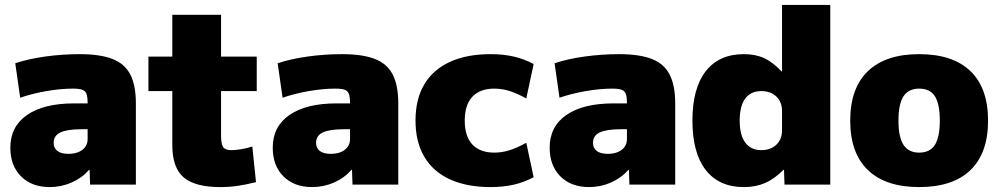

<svg xmlns="http://www.w3.org/2000/svg" viewBox="-20 -750 4061 780"><path d="M182 10Q109 10 65.5 -33.5Q22 -77 22 -150Q22 -236 90 -283Q158 -330 282 -330H336Q336 -355 331.5 -368Q327 -381 314 -385.5Q301 -390 276 -390Q227 -390 169 -380Q111 -370 62 -353L42 -493Q96 -511 165 -520.5Q234 -530 303 -530Q387 -530 437 -510.5Q487 -491 509.5 -447Q532 -403 532 -330V0H346L344 -60H342Q313 -27 271 -8.5Q229 10 182 10ZM258 -125Q282 -125 299.5 -132.5Q317 -140 326.5 -153.5Q336 -167 336 -185V-225H312Q253 -225 225.5 -212Q198 -199 198 -170Q198 -148 213.5 -136.5Q229 -125 258 -125Z M875 10Q772 10 726 -29.5Q680 -69 680 -160V-380H583V-520H680V-690H878V-520H1023V-380H878V-200Q878 -165 886.5 -152.5Q895 -140 920 -140Q937 -140 961 -144Q985 -148 1005 -155L1020 -10Q980 0 946 5Q912 10 875 10Z M1248 10Q1175 10 1131.5 -33.5Q1088 -77 1088 -150Q1088 -236 1156 -283Q1224 -330 1348 -330H1402Q1402 -355 1397.5 -368Q1393 -381 1380 -385.5Q1367 -390 1342 -390Q1293 -390 1235 -380Q1177 -370 1128 -353L1108 -493Q1162 -511 1231 -520.5Q1300 -530 1369 -530Q1453 -530 1503 -510.5Q1553 -491 1575.5 -447Q1598 -403 1598 -330V0H1412L1410 -60H1408Q1379 -27 1337 -8.5Q1295 10 1248 10ZM1324 -125Q1348 -125 1365.5 -132.5Q1383 -140 1392.5 -153.5Q1402 -167 1402 -185V-225H1378Q1319 -225 1291.5 -212Q1264 -199 1264 -170Q1264 -148 1279.5 -136.5Q1295 -125 1324 -125Z M1973 10Q1876 10 1807.5 -21.5Q1739 -53 1703.5 -113.5Q1668 -174 1668 -260Q1668 -347 1703.5 -407Q1739 -467 1807.5 -498.5Q1876 -530 1973 -530Q2024 -530 2066 -520.5Q2108 -511 2148 -490L2118 -350Q2082 -370 2051 -380Q2020 -390 1988 -390Q1930 -390 1899 -357Q1868 -324 1868 -260Q1868 -196 1899 -163Q1930 -130 1988 -130Q2020 -130 2051 -140Q2082 -150 2118 -170L2148 -30Q2108 -9 2066 0.5Q2024 10 1973 10Z M2373 10Q2300 10 2256.5 -33.5Q2213 -77 2213 -150Q2213 -236 2281 -283Q2349 -330 2473 -330H2527Q2527 -355 2522.5 -368Q2518 -381 2505 -385.5Q2492 -390 2467 -390Q2418 -390 2360 -380Q2302 -370 2253 -353L2233 -493Q2287 -511 2356 -520.5Q2425 -530 2494 -530Q2578 -530 2628 -510.5Q2678 -491 2700.5 -447Q2723 -403 2723 -330V0H2537L2535 -60H2533Q2504 -27 2462 -8.5Q2420 10 2373 10ZM2449 -125Q2473 -125 2490.5 -132.5Q2508 -140 2517.5 -153.5Q2527 -167 2527 -185V-225H2503Q2444 -225 2416.5 -212Q2389 -199 2389 -170Q2389 -148 2404.5 -136.5Q2420 -125 2449 -125Z M3002 10Q2901 10 2847 -59.5Q2793 -129 2793 -260Q2793 -391 2847 -460.5Q2901 -530 3002 -530Q3049 -530 3084 -514Q3119 -498 3155 -460H3157V-730H3353V0H3167L3165 -60H3163Q3126 -23 3088 -6.5Q3050 10 3002 10ZM3073 -140Q3098 -140 3117 -150Q3136 -160 3146.5 -178Q3157 -196 3157 -220V-300Q3157 -324 3146.5 -342Q3136 -360 3117 -370Q3098 -380 3073 -380Q3030 -380 3007.5 -349.5Q2985 -319 2985 -260Q2985 -202 3007.5 -171Q3030 -140 3073 -140Z M3714 10Q3578 10 3506 -59Q3434 -128 3434 -260Q3434 -392 3506 -461Q3578 -530 3714 -530Q3851 -530 3922.5 -461Q3994 -392 3994 -260Q3994 -128 3922.5 -59Q3851 10 3714 10ZM3714 -130Q3758 -130 3778 -161.5Q3798 -193 3798 -260Q3798 -328 3778 -359Q3758 -390 3714 -390Q3671 -390 3650.5 -359Q3630 -328 3630 -260Q3630 -193 3650.5 -161.5Q3671 -130 3714 -130Z"/></svg>

Font: M PLUS 1 Thin Black
Style: Regular
Weight: 900
Version: Version 1.001